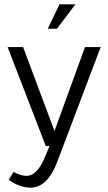

<svg xmlns="http://www.w3.org/2000/svg" viewBox="-20 -670 497 881"><path d="M442 -454 244 69Q199 191 120 191Q70 191 20 155L42 119Q76 137 102 137Q152 137 189 44L207 0H190L15 -454H86L230 -69L370 -454ZM326 -650 241 -538H199L253 -650Z"/></svg>

Font: Tajawal
Style: Regular
Weight: 400
Designer: Boutros Fonts
Foundry: Created by Boutros International 2017
Version: Version 1.700